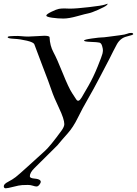

<svg xmlns="http://www.w3.org/2000/svg" viewBox="-34 -724 734 1030"><path d="M311 -678.7 341.3 -677.7Q374.5 -677.7 443.8 -685.8Q513.2 -693.8 527.6 -699Q542 -704.1 543.5 -704.1Q543.9 -704.1 543.9 -703.6Q543.9 -701.7 538.1 -695.8Q529.8 -688 492.9 -671.6Q456.1 -655.3 440.9 -652.6Q425.8 -649.9 380.4 -637.2Q335 -624.5 306.2 -624.5Q277.3 -624.5 245.8 -628.9Q214.4 -633.3 214.4 -640.4Q214.4 -647.5 241.9 -660.9Q269.5 -674.3 282.2 -676.5Q294.9 -678.7 311 -678.7ZM184.6 251Q184.6 257.8 177.2 267.1Q169.9 276.4 162.1 276.4Q154.3 276.4 142.1 272.2Q129.9 268.1 115.5 268.1Q101.1 268.1 84.5 269Q67.9 270 37.4 278.1Q6.8 286.1 -3.4 286.1Q-13.7 286.1 -13.7 274.7Q-13.7 263.2 10 251Q33.7 238.8 50.3 225.8Q66.9 212.9 115.2 168.9L206.1 86.4Q235.4 60.1 296.4 -23.9Q311 -44.4 311 -58.1Q311 -85 282.7 -144.3Q254.4 -203.6 242.2 -240.5Q230 -277.3 193.4 -371.6L150.4 -485.8Q146.5 -497.1 110.6 -505.6Q74.7 -514.2 41.3 -515.9Q7.8 -517.6 7.3 -523.9Q7.3 -528.8 17.1 -529.5Q26.9 -530.3 44.4 -531Q62 -531.7 81.5 -529.8Q101.1 -527.8 117.4 -527.8Q133.8 -527.8 162.6 -530Q191.4 -532.2 203.1 -532.2Q231.4 -532.2 231.9 -523.9Q233.9 -478.5 252.7 -443.8Q271.5 -409.2 302.7 -331.3Q334 -253.4 352.5 -225.1L374.5 -191.4Q386.7 -171.9 403.8 -200.7L440.4 -263.7Q466.8 -309.6 490 -367.2Q513.2 -424.8 515.6 -435.8Q518.1 -446.8 518.1 -454.8Q518.1 -462.9 513.7 -477.8Q509.3 -492.7 499.5 -495.4Q489.7 -498 453.4 -499.3Q417 -500.5 417 -506.3Q417 -511.7 459.2 -517.6Q501.5 -523.4 510.5 -523.2Q519.5 -522.9 549.8 -527.1Q580.1 -531.2 609.1 -534.9Q638.2 -538.6 648.2 -543Q658.2 -547.4 669.4 -547.4Q680.7 -547.4 680.7 -540.5Q680.7 -536.6 645.8 -528.1Q610.8 -519.5 592.3 -485.1Q573.7 -450.7 553.7 -409.7L502.9 -312.5Q465.3 -240.7 436.8 -191.7Q408.2 -142.6 383.3 -91.8Q358.4 -41 328.6 -7.8Q298.8 25.4 273.9 55.7L150.9 177.7Q126 202.1 126 221.7Q126 231.9 150.1 233.9Q174.3 235.8 181.6 243.7Q184.6 247.1 184.6 251Z"/></svg>

Font: Eadui
Style: Medium
Weight: 500
Designer: Peter S. Baker
Version: Version 1.1